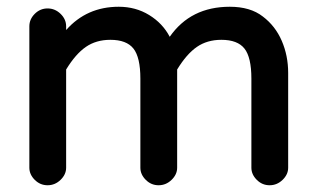

<svg xmlns="http://www.w3.org/2000/svg" viewBox="-20 -536 936 569"><path d="M834 -320V-39Q834 -19 817.5 -3Q801 13 779 13Q757 13 741 -3Q725 -19 725 -39V-303Q725 -366 704.5 -392Q684 -418 636 -418Q594 -418 563.5 -397Q533 -376 505 -330V-39Q505 -19 488.5 -3Q472 13 450 13Q428 13 412 -3Q396 -19 396 -39V-303Q396 -366 375.5 -392Q355 -418 307 -418Q265 -418 234.5 -397Q204 -376 176 -330V-39Q176 -19 159.5 -3Q143 13 121 13Q99 13 83 -3Q67 -19 67 -39V-458Q67 -479 83 -495Q99 -511 121 -511Q143 -511 159.5 -495Q176 -479 176 -458V-447Q237 -516 332 -516Q382 -516 422 -491.5Q462 -467 483 -427Q545 -516 661 -516Q722 -516 759 -487Q796 -459 815 -415Q834 -371 834 -320Z"/></svg>

Font: 寒蝉全圆体 Bold
Style: Regular
Weight: 700
Designer: Warren2060
      Designed by Motoya company      

      [Varela Round]
      Joe Prince(Latin component); Avraham Cornf
Foundry: ChillType
Version: Version 3.200